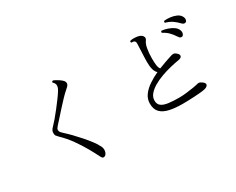

<svg xmlns="http://www.w3.org/2000/svg" viewBox="-109 -1269 2219 1803"><g transform="rotate(-30 1000.0 -368.0)"><path d="M611 59Q598 66 588.5 62.5Q579 59 570 41Q546 -8 511 -70Q476 -132 430.5 -196Q385 -260 328 -315Q311 -332 305 -340.5Q299 -349 299 -368Q298 -383 304.5 -396.5Q311 -410 331 -430Q347 -446 374.5 -478Q402 -510 432.5 -549.5Q463 -589 491 -626.5Q519 -664 535 -691Q572 -750 530 -783Q528 -798 543 -800Q557 -795 581 -781Q605 -767 623 -751Q636 -740 640.5 -728Q645 -716 643 -706Q640 -693 628 -681.5Q616 -670 600 -656Q578 -637 545.5 -603Q513 -569 478.5 -530.5Q444 -492 415 -459.5Q386 -427 371 -411Q358 -396 354 -389Q350 -382 350 -371Q351 -360 356 -351.5Q361 -343 385 -321Q412 -297 446.5 -261.5Q481 -226 516.5 -185.5Q552 -145 581.5 -106Q611 -67 626 -35Q640 -7 634 20.5Q628 48 611 59Z M1490 0Q1410 0 1349.5 -13Q1289 -26 1255.5 -59.5Q1222 -93 1222 -155Q1222 -206 1252 -247Q1282 -288 1330.5 -320.5Q1379 -353 1432 -377Q1413 -394 1403.5 -425.5Q1394 -457 1394 -512Q1394 -531 1395.5 -564Q1397 -597 1398.5 -632Q1400 -667 1401 -691Q1402 -709 1400 -719Q1398 -729 1388 -735Q1383 -738 1375.5 -738.5Q1368 -739 1362 -739Q1360 -739 1359 -739Q1354 -744 1354 -749.5Q1354 -755 1358 -759Q1375 -764 1398 -763.5Q1421 -763 1437 -760Q1475 -753 1488.5 -732Q1502 -711 1488 -691Q1468 -666 1459.5 -618.5Q1451 -571 1451 -515Q1451 -470 1455 -440Q1459 -410 1472 -394Q1511 -410 1547 -422Q1583 -434 1609 -443Q1631 -451 1646 -451Q1661 -451 1679 -434Q1701 -415 1695.5 -398Q1690 -381 1661 -376Q1618 -369 1566 -356.5Q1514 -344 1462.5 -325.5Q1411 -307 1368.5 -282Q1326 -257 1300 -226.5Q1274 -196 1274 -158Q1274 -119 1300 -99.5Q1326 -80 1375 -73.5Q1424 -67 1492 -67Q1525 -67 1566 -71.5Q1607 -76 1645.5 -82.5Q1684 -89 1706 -95Q1719 -98 1732 -92Q1778 -67 1772.5 -45.5Q1767 -24 1732 -16Q1715 -12 1684.5 -9Q1654 -6 1617.5 -4Q1581 -2 1547 -1Q1513 0 1490 0ZM1801 -550Q1792 -548 1783 -550.5Q1774 -553 1764 -569Q1743 -601 1717.5 -628.5Q1692 -656 1652 -676Q1650 -682 1652.5 -688Q1655 -694 1660 -695Q1690 -692 1722.5 -681Q1755 -670 1781 -652Q1807 -634 1816 -609Q1824 -587 1818 -570Q1812 -553 1801 -550ZM1897 -650Q1889 -646 1879 -646.5Q1869 -647 1856 -660Q1829 -689 1799 -710Q1769 -731 1725 -743Q1721 -748 1722.5 -754Q1724 -760 1729 -763Q1759 -766 1793 -762Q1827 -758 1856 -745.5Q1885 -733 1899 -710Q1911 -691 1909 -673Q1907 -655 1897 -650Z"/></g></svg>

Font: Zen Old Mincho
Style: Regular
Weight: 400
Designer: Yoshimichi Ohira
Foundry: Positype
Version: Version 1.001